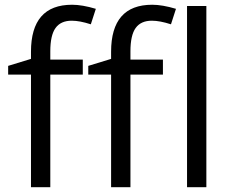

<svg xmlns="http://www.w3.org/2000/svg" viewBox="-20 -785 972 805"><path d="M663.1 -472.2H526.9V0H445.8V-472.2H350.1V-508.8L445.8 -538.1V-567.9Q445.8 -765.1 618.2 -765.1Q660.6 -765.1 717.8 -748L696.8 -683.1Q649.9 -698.2 616.7 -698.2Q570.8 -698.2 548.8 -667.7Q526.9 -637.2 526.9 -569.8V-535.2H663.1ZM327.1 -472.2H190.9V0H109.9V-472.2H14.2V-508.8L109.9 -538.1V-567.9Q109.9 -765.1 282.2 -765.1Q324.7 -765.1 381.8 -748L360.8 -683.1Q314 -698.2 280.8 -698.2Q234.9 -698.2 212.9 -667.7Q190.9 -637.2 190.9 -569.8V-535.2H327.1ZM845.2 0H764.2V-759.8H845.2Z"/></svg>

Font: f0_4961  
Style: Regular
Weight: 400
Foundry: Ascender Corporation
Version: Version 1.10